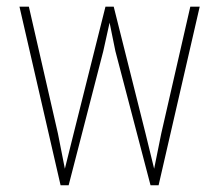

<svg xmlns="http://www.w3.org/2000/svg" viewBox="-20 -548 640 568"><path d="M151.4 -152.8 171.9 -48.8 197.8 -152.8 292 -528.3H316.4L410.6 -152.8L436 -48.8L457 -152.8L543 -528.3H570.8L449.2 0H425.3L321.3 -397L304.2 -481L285.6 -397L183.1 0H159.2L37.6 -528.3H65.4Z"/></svg>

Font: Roboto Mono Thin
Style: Regular
Weight: 250
Designer: Google
Version: Version 2.000985; 2015; ttfautohint (v1.3)